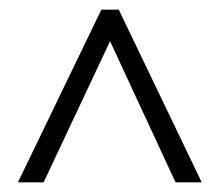

<svg xmlns="http://www.w3.org/2000/svg" viewBox="-20 -830 454 396"><path d="M17 -454 189 -810H225L396 -454H342L207 -745L70 -454Z"/></svg>

Font: Noto Sans Telugu UI ExtraCondensed Light
Style: Regular
Weight: 300
Width: 2
Designer: Jelle Bosma - Monotype Design Team
Foundry: Monotype Imaging Inc.
Version: Version 2.005; ttfautohint (v1.8.4.7-5d5b)